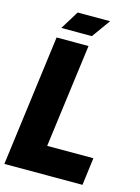

<svg xmlns="http://www.w3.org/2000/svg" viewBox="-138 -1027 807 1104"><g transform="rotate(15 265.0 -475.0)"><path d="M1 0 103 -780H293L212 -164H487L466 0ZM376 -950 297 -840H115L183 -950Z"/></g></svg>

Font: Tanohe Sans Black
Style: Italic
Weight: 900
Designer: Village Type and Design LLC & Cristiano Sobral
Foundry: Cooper Hewitt Smithsonian Design Museum
Version: Version 1.00;January 12, 2020;FontCreator 12.0.0.2547 64-bit